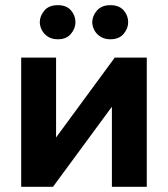

<svg xmlns="http://www.w3.org/2000/svg" viewBox="-20 -723 649 743"><path d="M62 -500H197V-191L424 -500H548V0H413V-310L185 0H62ZM134 -637Q134 -661 151.5 -682Q169 -703 204 -703Q237 -703 254.5 -683Q272 -663 272 -637Q272 -613 254.5 -592Q237 -571 204 -571Q181 -571 165.5 -581Q150 -591 142 -606.5Q134 -622 134 -637ZM337 -637Q337 -661 355 -682Q373 -703 407 -703Q441 -703 458.5 -683Q476 -663 476 -637Q476 -613 458.5 -592Q441 -571 407 -571Q385 -571 369 -581Q353 -591 345 -606.5Q337 -622 337 -637Z"/></svg>

Font: Moderustic SemiBold
Style: Regular
Weight: 600
Designer: Tural Alisoy
Foundry: TAFT Foundry
Version: Version 2.120